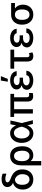

<svg xmlns="http://www.w3.org/2000/svg" viewBox="1750 -2546 993 4534"><g transform="rotate(-90 2247.0 -279.5)"><path d="M284.2 -739.3Q318.8 -739.3 348.9 -733.6Q378.9 -728 412.1 -715.8V-625Q386.7 -634.8 353.5 -642.6Q320.3 -650.4 289.1 -650.4Q249.5 -650.4 228.3 -636.7Q207 -623 207 -600.6Q207 -556.2 301.8 -522.5Q409.7 -484.9 461.2 -418.2Q512.7 -351.6 512.7 -253.9V-244.1Q512.7 -171.4 483.9 -113.5Q455.1 -55.7 401.4 -22.9Q347.7 9.8 275.4 9.8Q202.1 9.8 148.2 -22.7Q94.2 -55.2 65.7 -112.3Q37.1 -169.4 37.1 -242.2V-251Q37.1 -303.7 57.6 -349.6Q78.1 -395.5 113.5 -426.8Q148.9 -458 191.4 -468.8V-470.7Q146 -490.7 120.8 -524.2Q95.7 -557.6 95.7 -600.6Q95.7 -642.6 118.4 -673.8Q141.1 -705.1 183.6 -722.2Q226.1 -739.3 284.2 -739.3ZM275.4 -80.1Q316.4 -80.1 344.5 -102.1Q372.6 -124 386.5 -161.6Q400.4 -199.2 400.4 -247.1V-256.8Q400.4 -293.5 384.5 -329.3Q368.7 -365.2 340.1 -390.9Q311.5 -416.5 275.4 -423.8Q234.4 -423.8 206.1 -401.6Q177.7 -379.4 163.6 -341.6Q149.4 -303.7 149.4 -256.8V-247.1Q149.4 -199.7 163.6 -161.9Q177.7 -124 206.1 -102.1Q234.4 -80.1 275.4 -80.1Z M832 -537.1Q905.8 -537.1 957 -501Q1008.3 -464.8 1033.9 -400.6Q1059.6 -336.4 1059.6 -252V-242.2Q1059.6 -168 1033.4 -110.8Q1007.3 -53.7 959 -22Q910.6 9.8 845.7 9.8Q800.8 9.8 767.6 -6.3Q734.4 -22.5 710 -53.7L710.9 197.3H608.4V-274.4Q608.4 -359.9 636.7 -418.9Q665 -478 715.3 -507.6Q765.6 -537.1 832 -537.1ZM709 -230Q710.4 -193.4 722.9 -159.2Q735.4 -125 762.7 -102.1Q790 -79.1 833 -79.1Q874.5 -79.1 901.6 -101.3Q928.7 -123.5 941.4 -160.2Q954.1 -196.8 954.1 -242.2V-252Q954.1 -338.9 923.3 -392.1Q892.6 -445.3 830.1 -445.3Q788.6 -445.3 761.2 -420.7Q733.9 -396 721.2 -356.4Q708.5 -316.9 709 -271.5Z M1139.6 -265.6Q1139.6 -344.2 1169.2 -406.2Q1198.7 -468.3 1250.5 -502.7Q1302.2 -537.1 1367.2 -537.1Q1434.1 -537.1 1479.2 -500.7Q1524.4 -464.4 1549.8 -399.4H1551.3L1579.1 -530.3H1668L1607.9 -265.1L1674.8 0H1585.9L1555.2 -128.9H1553.7Q1526.9 -64.5 1480.2 -26.9Q1433.6 10.7 1365.2 10.7Q1298.8 10.7 1247.6 -24.2Q1196.3 -59.1 1168 -122.1Q1139.6 -185.1 1139.6 -265.6ZM1370.1 -78.1Q1413.1 -78.1 1444.3 -108.2Q1475.6 -138.2 1494.1 -179.9Q1512.7 -221.7 1522.5 -263.7L1522.9 -265.1L1522.5 -266.6Q1508.3 -337.9 1473.6 -393.1Q1439 -448.2 1375 -448.2Q1335.9 -448.2 1305.9 -425Q1275.9 -401.9 1259.5 -360.1Q1243.2 -318.4 1243.2 -264.6Q1243.2 -211.9 1259 -169.2Q1274.9 -126.5 1303.7 -102.3Q1332.5 -78.1 1370.1 -78.1Z M2296.9 -443.4H2216.8V-143.6Q2217.3 -111.3 2233.2 -99.1Q2249 -86.9 2275.4 -86.9Q2297.9 -86.9 2317.4 -92.8V-4.9Q2298.3 0.5 2280.5 3.7Q2262.7 6.8 2240.2 6.8Q2181.2 6.8 2148.2 -27.6Q2115.2 -62 2115.2 -137.7V-443.4H1935.5V0H1833V-443.4H1752V-530.3H2296.9Z M2501.5 -266.1Q2448.2 -280.8 2424.8 -312.3Q2401.4 -343.8 2401.4 -381.8Q2401.4 -430.2 2428.7 -465.3Q2456.1 -500.5 2504.9 -518.8Q2553.7 -537.1 2617.2 -537.1Q2678.2 -537.1 2725.3 -518.6Q2772.5 -500 2800.8 -465.3Q2829.1 -430.7 2834 -382.8H2729.5Q2722.7 -415 2692.4 -433.6Q2662.1 -452.1 2614.3 -452.1Q2581.1 -452.1 2556.2 -442.6Q2531.2 -433.1 2518.1 -416.5Q2504.9 -399.9 2504.9 -378.9Q2504.9 -347.7 2532.2 -330.1Q2559.6 -312.5 2611.3 -312.5H2678.7V-232.4H2611.3Q2578.6 -232.4 2552.5 -222.2Q2526.4 -211.9 2511.7 -193.4Q2497.1 -174.8 2497.1 -151.4Q2497.1 -129.9 2512 -112.8Q2526.9 -95.7 2554.4 -85.9Q2582 -76.2 2618.2 -76.2Q2672.4 -76.2 2701.4 -95.2Q2730.5 -114.3 2739.3 -154.3H2843.8Q2839.4 -104 2809.3 -66.9Q2779.3 -29.8 2729.7 -10Q2680.2 9.8 2618.2 9.8Q2553.7 9.8 2502.4 -9.3Q2451.2 -28.3 2421.9 -63.2Q2392.6 -98.1 2392.6 -143.6Q2392.6 -184.6 2418.2 -217.8Q2443.8 -251 2501.5 -266.1ZM2611.3 -755.9H2715.8L2650.4 -592.8H2584Z M3340.8 -441.4H3162.1V-139.6Q3162.1 -103.5 3176 -92.3Q3189.9 -81.1 3212.9 -81.1Q3225.1 -81.1 3235.6 -84.5Q3246.1 -87.9 3257.8 -93.8L3277.3 -13.7Q3255.4 0 3234.6 4.9Q3213.9 9.8 3186.5 9.8Q3124 9.8 3092.3 -27.1Q3060.5 -64 3060.5 -142.6V-441.4H2892.6V-530.3H3340.8Z M3502.4 -266.1Q3449.2 -280.8 3425.8 -312.3Q3402.3 -343.8 3402.3 -381.8Q3402.3 -430.2 3429.7 -465.3Q3457 -500.5 3505.9 -518.8Q3554.7 -537.1 3618.2 -537.1Q3679.2 -537.1 3726.3 -518.6Q3773.4 -500 3801.8 -465.3Q3830.1 -430.7 3835 -382.8H3730.5Q3723.6 -415 3693.4 -433.6Q3663.1 -452.1 3615.2 -452.1Q3582 -452.1 3557.1 -442.6Q3532.2 -433.1 3519 -416.5Q3505.9 -399.9 3505.9 -378.9Q3505.9 -347.7 3533.2 -330.1Q3560.5 -312.5 3612.3 -312.5H3679.7V-232.4H3612.3Q3579.6 -232.4 3553.5 -222.2Q3527.3 -211.9 3512.7 -193.4Q3498 -174.8 3498 -151.4Q3498 -129.9 3512.9 -112.8Q3527.8 -95.7 3555.4 -85.9Q3583 -76.2 3619.1 -76.2Q3673.3 -76.2 3702.4 -95.2Q3731.4 -114.3 3740.2 -154.3H3844.7Q3840.3 -104 3810.3 -66.9Q3780.3 -29.8 3730.7 -10Q3681.2 9.8 3619.1 9.8Q3554.7 9.8 3503.4 -9.3Q3452.1 -28.3 3422.9 -63.2Q3393.6 -98.1 3393.6 -143.6Q3393.6 -184.6 3419.2 -217.8Q3444.8 -251 3502.4 -266.1Z M4168.9 -513.7H4442.4V-423.8H4314.5Q4356 -393.6 4379.6 -346.2Q4403.3 -298.8 4403.3 -242.2V-232.4Q4403.3 -167 4375.5 -111.6Q4347.7 -56.2 4294.7 -23.2Q4241.7 9.8 4169.9 9.8Q4096.7 9.8 4042.7 -24.2Q3988.8 -58.1 3960.2 -117.4Q3931.6 -176.8 3931.6 -251V-262.7Q3931.6 -334.5 3960 -391.6Q3988.3 -448.7 4042 -481.2Q4095.7 -513.7 4168.9 -513.7ZM4169.9 -80.1Q4231 -80.1 4260.5 -127.9Q4290 -175.8 4290 -251V-262.7Q4290 -333.5 4260.3 -378.7Q4230.5 -423.8 4168.9 -423.8Q4106.4 -423.8 4075.7 -378.4Q4044.9 -333 4044.9 -262.7V-251Q4044.9 -175.3 4075.7 -127.7Q4106.4 -80.1 4169.9 -80.1Z"/></g></svg>

Font: Pretendard Medium
Style: Regular
Weight: 500
Designer: Base glyphs from Inter by Rasmus Andersson; Hangeul glyphs from Noto Sans CJK(Source Han Sans) by Jang Soo-young and Kan
Foundry: Kil Hyung-jin
Version: Version 1.309